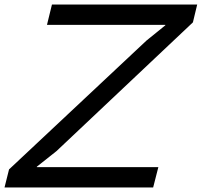

<svg xmlns="http://www.w3.org/2000/svg" viewBox="-30 -830 893 850"><path d="M648 0H-10L10 -80L618 -650L702 -718V-720H178L200 -810H843L824 -731L220 -161L133 -92V-90H671Z"/></svg>

Font: TypoPRO Sinkin Sans
Style: 400 Italic
Weight: 400
Italic angle: -112°
Designer: Keith Bates
Foundry: K-Type
Version: Sinkin Sans (version 1.0)  by Keith Bates   •   © 2014   www